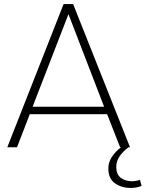

<svg xmlns="http://www.w3.org/2000/svg" viewBox="-20 -727 719 948"><path d="M16 0 294 -707H341L622 0H573L509 -163H127L64 0ZM141 -200H494L318 -657ZM626 201Q580 201 547.5 178Q515 155 515 105Q515 69 539 38Q563 7 593 -9L616 -1Q591 17 572.5 42Q554 67 554 97Q554 133 575 150Q596 167 631 168Q640 168 651.5 166Q663 164 671 161L679 191Q667 196 653.5 198.5Q640 201 626 201Z"/></svg>

Font: Onest Thin
Style: Regular
Weight: 250
Designer: Dmitri Voloshin, Andrey Kudryavtsev
Foundry: Dmitri Voloshin, Andrey Kudryavtsev
Version: Version 1.000;gftools[0.9.33]